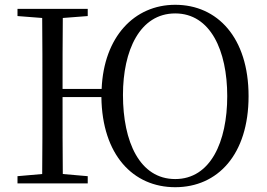

<svg xmlns="http://www.w3.org/2000/svg" viewBox="-20 -765 1114 801"><path d="M711 -18C563 -18 493 -173 493 -369C493 -554 563 -709 711 -709C858 -709 928 -554 928 -364C928 -173 858 -18 711 -18ZM711 16C888 16 1017 -120 1017 -364C1017 -608 887 -745 711 -745C540 -745 413 -611 404 -394H241C241 -495 241 -593 242 -690L346 -698V-728H53V-698L156 -690C157 -591 157 -491 157 -391V-337C157 -236 157 -137 156 -39L53 -30V0H346V-30L242 -39C241 -135 241 -236 241 -360H403C406 -119 535 16 711 16Z"/></svg>

Font: Source Han Serif CN
Style: Regular
Weight: 400
Designer: Ryoko NISHIZUKA 西塚涼子 (kana & ideographs); Frank Grießhammer (Latin, Greek & Cyrillic); Wenlong ZHANG 张文龙 (bopomofo); San
Foundry: Adobe
Version: Version 2.003;hotconv 1.1.1;makeotfexe 2.6.0